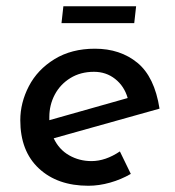

<svg xmlns="http://www.w3.org/2000/svg" viewBox="-20 -586 562 615"><path d="M364 -101 399 -29Q368 -11 332.5 -1Q297 9 263 9Q164 9 104.5 -46.5Q45 -102 45 -201Q45 -257 72.5 -310Q100 -363 154.5 -396.5Q209 -430 284 -430Q365 -430 420 -385Q475 -340 491 -238L152 -143Q169 -107 201.5 -88.5Q234 -70 273 -70Q318 -70 364 -101ZM138 -211V-201L389 -272Q378 -310 349 -333Q320 -356 281 -356Q238 -356 205.5 -336Q173 -316 155.5 -283Q138 -250 138 -211ZM416 -566 410 -512H177L183 -566Z"/></svg>

Font: Josefin Sans
Style: Italic
Weight: 400
Italic angle: -7°
Designer: Santiago Orozco
Foundry: Typemade
Version: Version 2.000